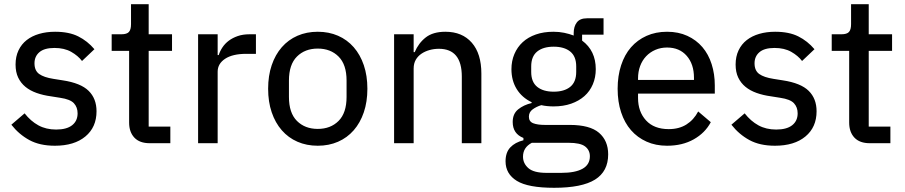

<svg xmlns="http://www.w3.org/2000/svg" viewBox="-20 -681 4304 913"><path d="M241 12Q169 12 119.5 -15Q70 -42 34 -88L97 -142Q126 -105 162.5 -85Q199 -65 247 -65Q297 -65 323 -85.5Q349 -106 349 -142Q349 -171 331.5 -190Q314 -209 266 -216L222 -223Q185 -228 154 -239Q123 -250 101 -268Q79 -286 66.5 -312Q54 -338 54 -374Q54 -412 68 -441.5Q82 -471 107 -490.5Q132 -510 166.5 -520Q201 -530 242 -530Q308 -530 352 -508Q396 -486 429 -447L370 -391Q351 -416 318.5 -434.5Q286 -453 239 -453Q191 -453 167.5 -433Q144 -413 144 -380Q144 -345 166.5 -329Q189 -313 234 -306L278 -299Q364 -286 401.5 -249Q439 -212 439 -152Q439 -76 386 -32Q333 12 241 12Z M692 0Q644 0 619 -26.5Q594 -53 594 -98V-439H511V-518H557Q583 -518 593 -529Q603 -540 603 -566V-661H687V-518H798V-439H687V-79H790V0Z M922 0V-518H1015V-419H1020Q1026 -438 1038 -456Q1050 -474 1068 -487.5Q1086 -501 1110.5 -509.5Q1135 -518 1166 -518H1197V-425H1151Q1086 -425 1050.5 -401.5Q1015 -378 1015 -340V0Z M1491 12Q1438 12 1394.5 -7Q1351 -26 1320 -61.5Q1289 -97 1272 -147Q1255 -197 1255 -259Q1255 -321 1272 -371Q1289 -421 1320 -456.5Q1351 -492 1394.5 -511Q1438 -530 1491 -530Q1544 -530 1587.5 -511Q1631 -492 1662 -456.5Q1693 -421 1710 -371Q1727 -321 1727 -259Q1727 -197 1710 -147Q1693 -97 1662 -61.5Q1631 -26 1587.5 -7Q1544 12 1491 12ZM1491 -68Q1552 -68 1590 -106Q1628 -144 1628 -220V-298Q1628 -374 1590 -412Q1552 -450 1491 -450Q1430 -450 1392 -412Q1354 -374 1354 -298V-220Q1354 -144 1392 -106Q1430 -68 1491 -68Z M1854 0V-518H1947V-433H1952Q1970 -476 2004.5 -503Q2039 -530 2098 -530Q2178 -530 2223.5 -478Q2269 -426 2269 -331V0H2176V-317Q2176 -449 2067 -449Q2044 -449 2022.5 -443Q2001 -437 1984 -425.5Q1967 -414 1957 -396.5Q1947 -379 1947 -355V0Z M2872 53Q2872 134 2809.5 173Q2747 212 2615 212Q2491 212 2437.5 179Q2384 146 2384 86Q2384 44 2406.5 20Q2429 -4 2469 -14V-25Q2418 -45 2418 -101Q2418 -140 2444 -161Q2470 -182 2508 -191V-195Q2462 -217 2437 -257.5Q2412 -298 2412 -352Q2412 -391 2426 -424Q2440 -457 2465.5 -480.5Q2491 -504 2528 -517Q2565 -530 2612 -530Q2639 -530 2663 -525Q2687 -520 2708 -512V-523Q2708 -555 2723 -574.5Q2738 -594 2771 -594H2850V-516H2748V-488Q2813 -440 2813 -352Q2813 -313 2799 -280Q2785 -247 2759 -224Q2733 -201 2696 -188Q2659 -175 2612 -175Q2597 -175 2582 -176.5Q2567 -178 2554 -181Q2531 -174 2513 -161Q2495 -148 2495 -126Q2495 -103 2515.5 -95Q2536 -87 2571 -87H2689Q2785 -87 2828.5 -49.5Q2872 -12 2872 53ZM2785 62Q2785 33 2762.5 15.5Q2740 -2 2683 -2H2509Q2467 20 2467 64Q2467 96 2492.5 118.5Q2518 141 2579 141H2649Q2715 141 2750 121.5Q2785 102 2785 62ZM2613 -245Q2663 -245 2691.5 -268Q2720 -291 2720 -339V-365Q2720 -413 2691.5 -436Q2663 -459 2613 -459Q2563 -459 2534.5 -436Q2506 -413 2506 -365V-339Q2506 -291 2534.5 -268Q2563 -245 2613 -245Z M3152 12Q3098 12 3054.5 -7.5Q3011 -27 2980.5 -62Q2950 -97 2933.5 -147Q2917 -197 2917 -259Q2917 -320 2933.5 -370.5Q2950 -421 2980.5 -456Q3011 -491 3054.5 -510.5Q3098 -530 3152 -530Q3206 -530 3248.5 -510.5Q3291 -491 3320 -457Q3349 -423 3364 -376Q3379 -329 3379 -275V-236H3014V-215Q3014 -150 3052 -108.5Q3090 -67 3160 -67Q3209 -67 3244 -89Q3279 -111 3300 -151L3360 -100Q3333 -49 3279 -18.5Q3225 12 3152 12ZM3152 -455Q3122 -455 3096.5 -444Q3071 -433 3052.5 -413.5Q3034 -394 3024 -367Q3014 -340 3014 -308V-301H3280V-311Q3280 -376 3245.5 -415.5Q3211 -455 3152 -455Z M3665 12Q3593 12 3543.5 -15Q3494 -42 3458 -88L3521 -142Q3550 -105 3586.5 -85Q3623 -65 3671 -65Q3721 -65 3747 -85.5Q3773 -106 3773 -142Q3773 -171 3755.5 -190Q3738 -209 3690 -216L3646 -223Q3609 -228 3578 -239Q3547 -250 3525 -268Q3503 -286 3490.5 -312Q3478 -338 3478 -374Q3478 -412 3492 -441.5Q3506 -471 3531 -490.5Q3556 -510 3590.5 -520Q3625 -530 3666 -530Q3732 -530 3776 -508Q3820 -486 3853 -447L3794 -391Q3775 -416 3742.5 -434.5Q3710 -453 3663 -453Q3615 -453 3591.5 -433Q3568 -413 3568 -380Q3568 -345 3590.5 -329Q3613 -313 3658 -306L3702 -299Q3788 -286 3825.5 -249Q3863 -212 3863 -152Q3863 -76 3810 -32Q3757 12 3665 12Z M4116 0Q4068 0 4043 -26.5Q4018 -53 4018 -98V-439H3935V-518H3981Q4007 -518 4017 -529Q4027 -540 4027 -566V-661H4111V-518H4222V-439H4111V-79H4214V0Z"/></svg>

Font: IBM Plex Sans Text
Style: Regular
Weight: 450
Designer: Mike Abbink, Paul van der Laan, Pieter van Rosmalen
Foundry: Bold Monday
Version: Version 3.005